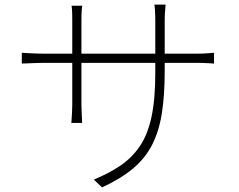

<svg xmlns="http://www.w3.org/2000/svg" viewBox="-20 -784 1040 837"><path d="M698 -473Q698 -368 685.5 -289.5Q673 -211 643 -152.5Q613 -94 560 -49.5Q507 -5 425 33L389 -1Q454 -28 504 -61.5Q554 -95 588.5 -145Q623 -195 640 -272.5Q657 -350 657 -466V-690Q657 -720 655.5 -741Q654 -762 653 -764H702Q702 -762 700 -741Q698 -720 698 -690ZM339 -759Q338 -758 336.5 -741Q335 -724 335 -701V-327Q335 -313 336 -294.5Q337 -276 337.5 -262.5Q338 -249 338 -248H291Q291 -249 292 -262Q293 -275 294 -293.5Q295 -312 295 -327V-701Q295 -713 294.5 -730Q294 -747 292 -759ZM75 -554Q76 -554 91.5 -553Q107 -552 129 -551Q151 -550 169 -550H836Q865 -550 888 -552Q911 -554 913 -554V-507Q911 -507 888 -508.5Q865 -510 836 -510H169Q150 -510 128.5 -509Q107 -508 91.5 -507.5Q76 -507 75 -507Z"/></svg>

Font: Noto Sans SC Thin ExtraLight
Style: Regular
Weight: 250
Version: Version 2.004-H2;hotconv 1.0.118;makeotfexe 2.5.65603